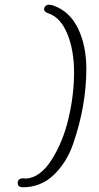

<svg xmlns="http://www.w3.org/2000/svg" viewBox="-20 -756 421 814"><path d="M79 38Q55 38 55 20Q55 0 79 0Q80 0 83.5 0.5Q87 1 89 1Q150 -2 198.5 -78Q247 -154 270.5 -254Q294 -354 294 -449Q294 -542 266 -611Q238 -680 189 -698Q167 -705 167 -716Q167 -724 172.5 -730Q178 -736 188 -736Q194 -736 205 -733Q276 -708 311 -635Q346 -562 346 -464Q346 -308 290 -146Q263 -68 209 -15.5Q155 37 79 38Z"/></svg>

Font: Bonbon
Style: Regular
Weight: 400
Designer: Ksenia Erulevich
Foundry: Cyreal (www.cyreal.org)
Version: Version 1.001